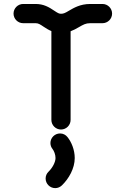

<svg xmlns="http://www.w3.org/2000/svg" viewBox="-20 -655 634 976"><path d="M501 -634.8H438.5C386.7 -634.8 353.5 -613.8 330.6 -600.6C312 -589.4 303.2 -585 290 -585C280.3 -585 273.4 -588.9 257.3 -599.6C228.5 -619.1 201.7 -634.8 161.1 -634.8H97.7C70.8 -634.8 48.8 -612.8 48.8 -585.9C48.8 -559.1 70.8 -537.1 97.7 -537.1H161.1C174.8 -537.1 183.1 -531.7 202.6 -518.6C215.8 -509.8 228 -502.4 241.2 -497.1V-45.4C241.2 -18.6 263.2 3.4 290 3.4C316.9 3.4 338.9 -18.6 338.9 -45.4V-496.1C353.5 -501.5 367.2 -508.8 380.4 -516.6C403.3 -529.8 415.5 -537.1 438.5 -537.1H501C527.8 -537.1 549.8 -559.1 549.8 -585.9C549.8 -612.8 527.8 -634.8 501 -634.8ZM247.1 102.5C254.9 112.3 262.2 130.9 262.2 148.4C262.2 169.4 246.6 198.2 227.1 217.3C217.3 226.6 211.9 238.8 211.9 252.4C211.9 279.3 233.9 301.3 260.7 301.3C273.9 301.3 285.6 295.9 294.4 287.6C329.6 253.9 359.9 201.2 359.9 148.4C359.9 106 342.8 66.4 323.2 42C314 30.3 300.8 23.4 285.2 23.4C258.3 23.4 236.3 45.4 236.3 72.3C236.3 84 240.7 94.7 247.1 102.5Z"/></svg>

Font: Velvelyne Book
Style: Bold
Weight: 700
Designer: Manon Van der Borght et Mariel Nils
Foundry: Velvetyne
Version: Version 1.070;Glyphs 3.3.1 (3343)